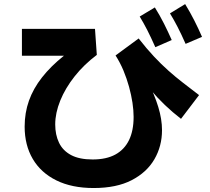

<svg xmlns="http://www.w3.org/2000/svg" viewBox="-20 -867 1040 952"><path d="M444.2 65.3Q336.5 65.3 259.8 27.6Q183 -10.2 142.6 -78.7Q102.2 -147.2 102.2 -239.2Q102.2 -307.7 123.6 -367.8Q145 -428 188.4 -483.3Q231.8 -538.7 296.8 -590.5H88.7V-723.8H451L460 -594.8Q396.3 -546.8 350 -488.3Q303.7 -429.7 278.7 -368.1Q253.8 -306.5 253.8 -250Q253.8 -198.8 272.6 -159.5Q291.3 -120.2 332.3 -98.2Q373.3 -76.3 439.2 -76.3Q507.3 -76.3 552.2 -100.9Q597 -125.5 619.8 -172.4Q642.5 -219.3 642.5 -287.3Q642.5 -319.7 636.8 -357.8Q631 -396 619.9 -436.5Q608.8 -477 592.3 -516.8Q575.7 -556.5 553 -592L667.5 -676.3Q707 -625.5 743.2 -587Q779.3 -548.5 814.6 -517.1Q849.8 -485.7 887.4 -456.7Q925 -427.7 967 -395.5L877.5 -277.8Q792.5 -343.3 727.3 -421.4Q662.2 -499.5 603.7 -579.8L627.5 -614.8Q676 -536 711 -466.9Q746 -397.8 764.7 -336.8Q783.3 -275.8 783.3 -221.5Q783.3 -142.5 745.6 -77.4Q707.8 -12.3 632.7 26.5Q557.5 65.3 444.2 65.3ZM750.2 -633Q728.5 -681.8 710.3 -717.6Q692 -753.3 672.7 -785L747.8 -830.2Q772.5 -790.8 793.3 -749.5Q814 -708.2 831.5 -668.5ZM900.3 -649.5Q878.7 -698.3 860.4 -733.7Q842.2 -769 822.8 -800.7L898 -846.7Q922.7 -806.5 943.4 -765.6Q964.2 -724.7 981.7 -684.2Z"/></svg>

Font: Murecho Thin
Style: Regular
Weight: 100
Designer: Neil Summerour
Foundry: Positype
Version: Version 1.010